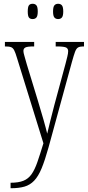

<svg xmlns="http://www.w3.org/2000/svg" viewBox="-20 -758 465 1017"><path d="M36 210Q78 210 104 199.5Q130 189 147 165Q164 141 178 100.5Q192 60 210 1L70 -451Q62 -478 55.5 -491Q49 -504 39 -508Q29 -512 8 -512H6V-536H161V-512H158Q125 -512 114.5 -506.5Q104 -501 104 -488Q104 -479 109.5 -461Q115 -443 122 -417L180 -227Q198 -168 211 -122Q224 -76 230 -50Q236 -77 246 -116Q256 -155 268 -202L327 -420Q332 -440 336.5 -457.5Q341 -475 341 -487Q341 -499 332.5 -505Q324 -511 290 -512H275V-536H425V-512H420Q403 -512 393.5 -506.5Q384 -501 377.5 -483.5Q371 -466 361 -430L237 23Q218 91 200.5 133.5Q183 176 161 199Q139 222 109.5 230.5Q80 239 39 239H36ZM288 -657Q275 -657 268 -665.5Q261 -674 261 -697Q261 -721 268 -729.5Q275 -738 288 -738Q301 -738 308 -729.5Q315 -721 315 -697Q315 -674 308 -665.5Q301 -657 288 -657ZM153 -657Q139 -657 133 -665.5Q127 -674 127 -697Q127 -721 133 -729.5Q139 -738 153 -738Q166 -738 173 -729.5Q180 -721 180 -697Q180 -674 173 -665.5Q166 -657 153 -657Z"/></svg>

Font: Noto Serif Myanmar ExtraCondensed ExtraLight
Style: Regular
Weight: 200
Width: 2
Designer: Ben Mitchell and the Monotype Design Team
Foundry: Monotype Imaging Inc.
Version: Version 2.106; ttfautohint (v1.8.4.7-5d5b)